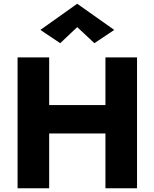

<svg xmlns="http://www.w3.org/2000/svg" viewBox="-20 -1007 826 1027"><path d="M393 -862 302 -776 196 -847 393 -987 591 -847 485 -776ZM74 -700H243V-445H544V-700H713V0H544V-293H243V0H74Z"/></svg>

Font: Jost*
Style: Bold
Weight: 700
Version: Version 3.7